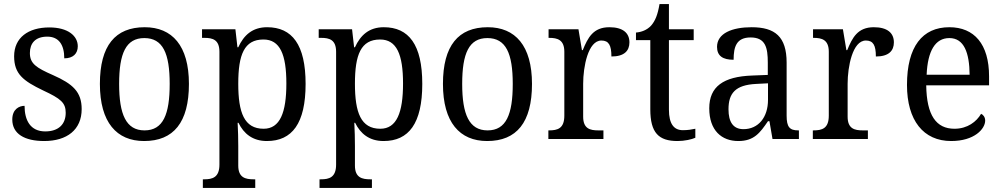

<svg xmlns="http://www.w3.org/2000/svg" viewBox="-20 -679 4898 938"><path d="M196 10C307 10 379 -45 379 -146C379 -230 336 -269 239 -312C157 -348 126 -368 126 -420C126 -467 152 -500 211 -500C266 -500 294 -462 294 -394C337 -394 360 -417 360 -453C360 -503 313 -545 221 -545C118 -545 49 -495 49 -404C49 -318 93 -284 191 -237C277 -197 301 -177 301 -128C301 -72 266 -37 201 -37C128 -37 100 -92 100 -162C74 -162 40 -146 40 -95C40 -25 100 10 196 10Z M684 10C828 10 903 -81 903 -269C903 -456 821 -546 687 -546C543 -546 468 -456 468 -269C468 -81 550 10 684 10ZM686 -42C596 -42 562 -120 562 -269C562 -418 595 -493 685 -493C776 -493 809 -418 809 -269C809 -120 777 -42 686 -42Z M971 239H1227V197H1219C1179 197 1144 189 1144 130V34C1144 2 1143 -44 1141 -79H1145C1171 -26 1214 10 1284 10C1407 10 1473 -76 1473 -269C1473 -461 1407 -546 1285 -546C1213 -546 1171 -507 1144 -448H1140L1130 -536H967V-494H979C1019 -494 1052 -485 1052 -426V125C1052 188 1018 197 978 197H971ZM1268 -50C1173 -50 1144 -129 1144 -270C1144 -412 1173 -486 1267 -486C1348 -486 1379 -413 1379 -271C1379 -129 1348 -50 1268 -50Z M1541 239H1797V197H1789C1749 197 1714 189 1714 130V34C1714 2 1713 -44 1711 -79H1715C1741 -26 1784 10 1854 10C1977 10 2043 -76 2043 -269C2043 -461 1977 -546 1855 -546C1783 -546 1741 -507 1714 -448H1710L1700 -536H1537V-494H1549C1589 -494 1622 -485 1622 -426V125C1622 188 1588 197 1548 197H1541ZM1838 -50C1743 -50 1714 -129 1714 -270C1714 -412 1743 -486 1837 -486C1918 -486 1949 -413 1949 -271C1949 -129 1918 -50 1838 -50Z M2360 10C2504 10 2579 -81 2579 -269C2579 -456 2497 -546 2363 -546C2219 -546 2144 -456 2144 -269C2144 -81 2226 10 2360 10ZM2362 -42C2272 -42 2238 -120 2238 -269C2238 -418 2271 -493 2361 -493C2452 -493 2485 -418 2485 -269C2485 -120 2453 -42 2362 -42Z M2659 0H2928V-42H2903C2863 -42 2829 -50 2829 -109V-270C2829 -353 2853 -481 2918 -481C2954 -481 2967 -458 2967 -403C3030 -403 3055 -431 3055 -472C3055 -518 3023 -546 2957 -546C2878 -546 2852 -495 2827 -434H2823L2806 -536H2660V-494H2663C2703 -494 2737 -485 2737 -426V-114C2737 -51 2704 -42 2662 -42H2659Z M3290 10C3324 10 3360 2 3377 -6V-50C3358 -46 3340 -43 3316 -43C3273 -43 3248 -73 3248 -143V-483H3369V-536H3248V-659H3202C3193 -606 3181 -577 3161 -554C3141 -532 3113 -522 3087 -520V-483H3157V-145C3157 -30 3198 10 3290 10Z M3587 10C3664 10 3693 -30 3732 -87H3739L3754 0H3883V-42H3880C3838 -42 3823 -58 3823 -114V-373C3823 -500 3766 -546 3652 -546C3556 -546 3483 -516 3483 -450C3483 -406 3511 -387 3564 -387C3564 -451 3578 -496 3647 -496C3720 -496 3731 -446 3731 -373V-313L3655 -310C3514 -305 3445 -256 3445 -150C3445 -41 3506 10 3587 10ZM3612 -48C3562 -48 3539 -83 3539 -145C3539 -223 3572 -264 3674 -269L3732 -272V-191C3732 -106 3685 -48 3612 -48Z M3951 0H4220V-42H4195C4155 -42 4121 -50 4121 -109V-270C4121 -353 4145 -481 4210 -481C4246 -481 4259 -458 4259 -403C4322 -403 4347 -431 4347 -472C4347 -518 4315 -546 4249 -546C4170 -546 4144 -495 4119 -434H4115L4098 -536H3952V-494H3955C3995 -494 4029 -485 4029 -426V-114C4029 -51 3996 -42 3954 -42H3951Z M4627 10C4740 10 4793 -49 4793 -90C4793 -107 4783 -119 4773 -123C4751 -85 4707 -50 4643 -50C4554 -50 4507 -115 4505 -262H4812V-306C4812 -464 4739 -546 4618 -546C4486 -546 4411 -451 4411 -264C4411 -91 4491 10 4627 10ZM4717 -314H4507C4512 -430 4549 -493 4618 -493C4690 -493 4716 -421 4717 -314Z"/></svg>

Font: Noto Serif Sinhala SemiCondensed
Style: Regular
Weight: 400
Width: 4
Designer: Jelle Bosma - Monotype Design Team
Foundry: Monotype Imaging Inc.
Version: Version 2.007